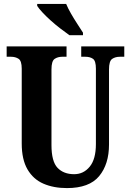

<svg xmlns="http://www.w3.org/2000/svg" viewBox="-20 -951 668 981"><path d="M322 10Q254 10 202 -12.5Q150 -35 120.5 -85.5Q91 -136 91 -218V-600Q91 -640 75 -650.5Q59 -661 36 -661H14V-714H320V-661H298Q275 -661 259 -650Q243 -639 243 -596V-210Q243 -126 274 -93.5Q305 -61 359 -61Q407 -61 438.5 -99.5Q470 -138 470 -215V-600Q470 -640 455 -650.5Q440 -661 416 -661H395V-714H615V-661H593Q569 -661 553 -650Q537 -639 537 -596V-213Q537 -112 486.5 -51Q436 10 322 10ZM335 -771Q315 -785 289.5 -804.5Q264 -824 239.5 -846Q215 -868 196.5 -888Q178 -908 170 -921V-931H318Q327 -909 342.5 -882Q358 -855 375 -829Q392 -803 404 -784V-771Z"/></svg>

Font: Noto Serif Tamil ExtraCondensed ExtraBold
Style: Italic
Weight: 800
Width: 2
Italic angle: -12°
Designer: Indian Type Foundry, Tom Grace, and the Monotype Design Team
Foundry: Monotype Imaging Inc.
Version: Version 2.003; ttfautohint (v1.8.4.7-5d5b)